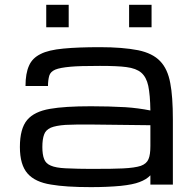

<svg xmlns="http://www.w3.org/2000/svg" viewBox="-20 -770 802 801"><path d="M359.4 10.7Q253.9 10.7 192.9 0Q126.5 -10.3 95.2 -45.9Q63 -82 63 -156.7Q63 -233.4 93.3 -269.5Q123 -304.7 188.5 -315.9Q249.5 -326.7 359.4 -326.7Q434.1 -326.7 503.4 -322.8Q556.2 -319.3 607.4 -309.1Q606.4 -374 598.6 -411.6Q590.8 -448.2 569.3 -466.8Q548.3 -484.9 506.8 -490.2Q471.2 -495.1 397 -495.1Q310.5 -495.1 274.9 -491.7Q230.5 -487.8 210.4 -479.5Q190.4 -470.7 185.5 -454.1Q180.2 -435.1 180.2 -411.1H86.4Q86.4 -463.9 101.1 -496.1Q114.7 -527.8 149.9 -544.9Q182.1 -561.5 245.1 -567.4Q305.2 -573.2 397 -573.2Q491.2 -573.2 556.2 -560.5Q616.7 -547.9 647.9 -515.1Q679.7 -482.4 690.4 -422.9Q701.2 -367.7 701.2 -270.5V0H607.4V-38.6Q590.8 -21 561.5 -10.3Q535.2 0 483.9 5.4Q427.7 10.7 359.4 10.7ZM359.4 -65.4Q457.5 -65.4 492.7 -67.4Q542.5 -69.8 567.4 -78.1Q591.8 -86.9 599.6 -106.4Q607.4 -124 607.4 -161.1V-247.6L359.4 -250.5Q293.5 -251 253.4 -249Q212.9 -246.1 191.9 -237.3Q170.4 -227.5 164.1 -209Q156.7 -189.5 156.7 -156.7Q156.7 -125 164.1 -106.4Q170.9 -87.9 191.9 -79.1Q212.9 -69.8 253.4 -67.9Q308.6 -65.4 359.4 -65.4ZM518.6 -750H612.3V-656.2H518.6ZM172.9 -750H266.6V-656.2H172.9Z"/></svg>

Font: Michroma+
Style: Regular
Weight: 400
Designer: beogot
Foundry: beogot
Version: Version